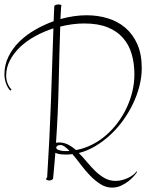

<svg xmlns="http://www.w3.org/2000/svg" viewBox="-20 -794 675 867"><path d="M599.1 -18.1Q596.2 -12.2 585.9 -0.2Q575.7 11.7 560.8 23.7Q545.9 35.6 526.6 44.4Q507.3 53.2 485.8 53.2Q458.5 53.2 433.8 37.6Q409.2 22 387 -1Q364.7 -23.9 345 -50.3Q325.2 -76.7 307.1 -98.1Q299.3 -96.7 291.5 -96.4Q283.7 -96.2 275.9 -96.2Q261.7 -96.2 250 -97.9Q238.3 -99.6 230 -104Q227.5 -76.2 225.3 -48.3Q223.1 -20.5 220.2 7.8Q220.2 14.6 214.6 17.8Q209 21 202.1 21Q196.8 21 192.4 19Q188 17.1 188 14.2Q188 10.7 192.9 6.8Q203.6 -159.2 209.7 -326.7Q215.8 -494.1 221.2 -666Q177.7 -651.9 138.9 -630.6Q100.1 -609.4 71 -581.8Q42 -554.2 24.9 -521.5Q7.8 -488.8 7.8 -452.1Q7.8 -439.9 10.5 -429.7Q13.2 -419.4 17.1 -411.4Q21 -403.3 25.1 -397.7Q29.3 -392.1 32.2 -389.2L25.9 -384.8Q23.4 -387.7 19 -393.8Q14.6 -399.9 10.5 -409.2Q6.3 -418.5 3.2 -430.7Q0 -442.9 0 -458Q0 -501 18.3 -538.3Q36.6 -575.7 67.4 -606Q98.1 -636.2 138.4 -659.4Q178.7 -682.6 222.2 -698.2Q223.1 -714.8 223.6 -731.4Q224.1 -748 225.1 -765.1Q225.1 -769.5 231.4 -771.7Q237.8 -773.9 244.1 -773.9Q249.5 -773.9 253.7 -772.5Q257.8 -771 257.8 -768.1Q257.8 -766.1 255.9 -764.2Q254.9 -750 254.4 -735.8Q253.9 -721.7 252.9 -708Q315.4 -725.1 371.1 -725.1Q421.4 -725.1 466.6 -711.4Q511.7 -697.8 545.9 -668.7Q580.1 -639.6 600.1 -594.5Q620.1 -549.3 620.1 -485.8Q620.1 -447.3 609.9 -406.5Q599.6 -365.7 581.1 -326.7Q562.5 -287.6 536.6 -251.5Q510.7 -215.3 479 -185.8Q447.3 -156.2 411.1 -134.5Q375 -112.8 335.9 -103Q355 -84 373.3 -61.8Q391.6 -39.6 411.1 -20.8Q430.7 -2 452.9 10.5Q475.1 22.9 502 22.9Q516.6 22.9 531.5 19Q546.4 15.1 559.1 9Q571.8 2.9 581.8 -4.9Q591.8 -12.7 596.2 -20ZM252 -673.8Q247.6 -543.9 244.9 -414.1Q242.2 -284.2 232.9 -148.9Q235.4 -149.9 238.3 -150.4Q241.2 -150.9 245.1 -150.9Q267.6 -150.9 286.6 -141.4Q305.7 -131.8 323.2 -116.2Q361.8 -123.5 396.2 -141.1Q430.7 -158.7 460 -184.3Q489.3 -210 512.7 -241.7Q536.1 -273.4 552.7 -309.1Q569.3 -344.7 578.1 -382.6Q586.9 -420.4 586.9 -458Q586.9 -507.3 574.7 -549.6Q562.5 -591.8 535.6 -622.6Q508.8 -653.3 465.8 -670.7Q422.9 -688 360.8 -688Q307.1 -688 252 -673.8ZM275.9 -111.8Q280.8 -111.8 285.2 -111.8Q289.6 -111.8 293.9 -112.8Q282.7 -124 272.5 -131.6Q262.2 -139.2 252.9 -139.2Q244.1 -139.2 239 -135.7Q233.9 -132.3 233.9 -127Q233.9 -120.1 246.3 -116Q258.8 -111.8 275.9 -111.8Z"/></svg>

Font: Stalemate
Style: Regular
Weight: 400
Designer: Astigmatic (AOETI)
Foundry: Astigmatic (AOETI)
Version: Version 001.000